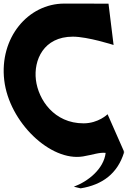

<svg xmlns="http://www.w3.org/2000/svg" viewBox="-28 -858 763 1050"><path d="M428.8 -183.5C268.1 -183.5 181.7 -312.5 168.4 -421C155.2 -528.5 209.9 -657.5 370.5 -657.5C452.1 -657.5 593.2 -612 593.2 -612L565.4 -838C565.4 -838 475.8 -838.4 323.7 -838.4C124.8 -838.4 -32 -650.7 -4.8 -419C22.2 -189.7 248.2 27 426.3 -2.6C478.7 -11.3 516.2 -26 549.8 -21.9C539.2 66.7 452.8 134.5 375.8 163L412.9 172C532.2 152.7 614.3 91.2 650 -23C648.5 -25.9 647 -28.6 645.5 -31.3C649.7 -27.5 653.6 -22 652.8 -23.5L560.3 -233.3C560.3 -233.3 510.4 -183.5 428.8 -183.5ZM652.8 -23.5C653 -23.2 653 -23.1 653 -23Z"/></svg>

Font: Hussar
Style: BdOpOblOne
Weight: 700
Foundry: Cannot Into Space Fonts
Version: Version 2.00